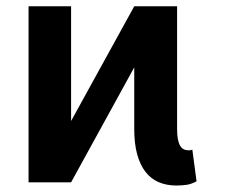

<svg xmlns="http://www.w3.org/2000/svg" viewBox="-20 -565 697 595"><path d="M68.5 0V-545.5H200.3V-190L396 -545.5H528.8V-165.5Q528.8 -146.7 531.2 -133.9Q533.7 -121.1 538.2 -113.5Q542.6 -105.8 549.4 -102.5Q556.1 -99.1 564.6 -99.1Q572.4 -99.1 576 -101.6L589.1 -3.2Q572.8 5.7 558.1 7.8Q543.3 9.9 526.3 9.9Q496.1 9.9 471.9 -0.4Q447.8 -10.7 430.9 -32.3Q414.1 -54 405 -87Q396 -120 396 -165.5V-356.2L200.3 0Z"/></svg>

Font: Inter P Semi Bold
Style: Regular
Weight: 600
Designer: Rasmus Andersson
Foundry: rsms
Version: Version 3.018;git-588b23468